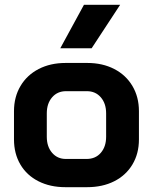

<svg xmlns="http://www.w3.org/2000/svg" viewBox="-20 -768 634 796"><path d="M38 -190V-307Q38 -366 65 -411.5Q92 -457 140.5 -482Q189 -507 252 -507H342Q405 -507 453.5 -482Q502 -457 529 -411.5Q556 -366 556 -307V-190Q556 -131 529 -86Q502 -41 453.5 -16.5Q405 8 341 8H251Q188 8 139.5 -16.5Q91 -41 64.5 -86Q38 -131 38 -190ZM339 -109Q376 -109 398 -134.5Q420 -160 420 -201V-298Q420 -339 398 -364.5Q376 -390 340 -390H254Q218 -390 196 -364.5Q174 -339 174 -298V-201Q174 -160 196 -134.5Q218 -109 253 -109ZM328 -748H478L360 -568H230Z"/></svg>

Font: Stavian Bold
Style: Bold
Weight: 700
Version: Version 1.000; ttfautohint (v1.6)